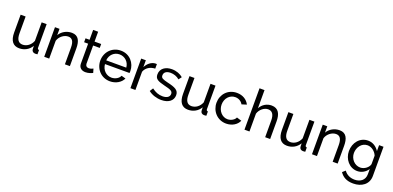

<svg xmlns="http://www.w3.org/2000/svg" viewBox="9 -1845 6522 3183"><g transform="rotate(20 3269.5 -253.5)"><path d="M232 10C323 10 402 -33 449 -112L451 -51C452 -20 478 3 513 3C524 3 533 3 553 0V-76C534 -77 525 -87 525 -108V-522H437V-195C406 -115 337 -66 265 -66C191 -66 154 -119 154 -226V-522H66V-209C66 -64 123 10 232 10Z M1125 -312C1125 -437 1089 -531 969 -531C877 -531 793 -483 752 -410V-522H672V0H760V-315C784 -394 862 -452 934 -452C1003 -452 1037 -404 1037 -292V0H1125Z M1506 -96C1495 -89 1464 -74 1429 -74C1398 -74 1373 -90 1370 -129V-453H1487V-522H1370V-696H1282V-522H1211V-453H1282V-102C1282 -27 1336 7 1400 7C1456 7 1506 -15 1527 -26Z M1833 10C1938 10 2027 -46 2061 -122L1985 -143C1964 -90 1899 -56 1836 -56C1745 -56 1668 -128 1660 -231H2093C2094 -238 2095 -250 2095 -265C2095 -405 1992 -531 1834 -531C1677 -531 1567 -408 1567 -261C1567 -113 1676 10 1833 10ZM1658 -296C1666 -395 1740 -465 1834 -465C1927 -465 2004 -396 2012 -296Z M2469 -525C2462 -526 2453 -526 2440 -526C2373 -521 2311 -473 2275 -401V-522H2193V0H2281V-322C2309 -398 2381 -442 2469 -445Z M2739 10C2866 10 2946 -52 2946 -149C2946 -237 2880 -267 2741 -299C2652 -321 2618 -333 2618 -381C2618 -441 2669 -467 2733 -467C2790 -467 2847 -448 2891 -409L2931 -462C2884 -503 2814 -531 2735 -531C2623 -531 2535 -474 2535 -369C2535 -285 2588 -264 2714 -232C2814 -208 2861 -193 2861 -141C2861 -86 2813 -55 2737 -55C2669 -55 2609 -78 2548 -125L2510 -66C2569 -17 2655 10 2739 10Z M3211 10C3302 10 3381 -33 3428 -112L3430 -51C3431 -20 3457 3 3492 3C3503 3 3512 3 3532 0V-76C3513 -77 3504 -87 3504 -108V-522H3416V-195C3385 -115 3316 -66 3244 -66C3170 -66 3133 -119 3133 -226V-522H3045V-209C3045 -64 3102 10 3211 10Z M3616 -262C3616 -115 3725 10 3882 10C3987 10 4073 -45 4105 -121L4019 -147C4003 -103 3941 -66 3880 -66C3785 -66 3706 -152 3706 -262C3706 -373 3782 -455 3879 -455C3938 -455 3988 -426 4015 -377L4101 -404C4062 -481 3985 -531 3881 -531C3722 -531 3616 -409 3616 -262Z M4658 -312C4658 -436 4617 -531 4493 -531C4409 -531 4334 -486 4293 -410V-730H4205V0H4293V-315C4317 -394 4391 -452 4460 -452C4532 -452 4570 -400 4570 -292V0H4658Z M4956 10C5047 10 5126 -33 5173 -112L5175 -51C5176 -20 5202 3 5237 3C5248 3 5257 3 5277 0V-76C5258 -77 5249 -87 5249 -108V-522H5161V-195C5130 -115 5061 -66 4989 -66C4915 -66 4878 -119 4878 -226V-522H4790V-209C4790 -64 4847 10 4956 10Z M5849 -312C5849 -437 5813 -531 5693 -531C5601 -531 5517 -483 5476 -410V-522H5396V0H5484V-315C5508 -394 5586 -452 5658 -452C5727 -452 5761 -404 5761 -292V0H5849Z M6194 6C6269 6 6339 -33 6380 -98V-6C6380 102 6298 155 6202 155C6126 155 6057 124 6016 63L5965 108C6014 180 6083 223 6202 223C6349 223 6468 142 6468 -6V-522H6390V-418C6346 -483 6283 -531 6195 -531C6051 -531 5953 -408 5953 -260C5953 -121 6052 6 6194 6ZM6221 -66C6121 -66 6042 -154 6042 -258C6042 -355 6107 -455 6213 -455C6283 -455 6351 -404 6380 -333V-183C6367 -124 6295 -66 6221 -66Z"/></g></svg>

Font: Raleway Med
Style: Regular
Weight: 500
Designer: Matt McInerney, Pablo Impallari, Rodrigo Fuenzalida
Foundry: Matt McInerney, Pablo Impallari, Rodrigo Fuenzalida
Version: Version 3.00 July 28, 2015